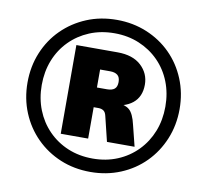

<svg xmlns="http://www.w3.org/2000/svg" viewBox="-80 -804 975 904"><g transform="rotate(10 407.5 -352.5)"><path d="M408 11Q330 11 264 -16.5Q198 -44 148.5 -93.5Q99 -143 71.5 -209.5Q44 -276 44 -353Q44 -430 71.5 -496.5Q99 -563 148.5 -612Q198 -661 264 -688.5Q330 -716 408 -716Q485 -716 551.5 -688.5Q618 -661 667 -612Q716 -563 743.5 -496.5Q771 -430 771 -353Q771 -276 743.5 -209.5Q716 -143 667 -93.5Q618 -44 551.5 -16.5Q485 11 408 11ZM408 -53Q472 -53 526 -75.5Q580 -98 620 -139Q660 -180 681.5 -234.5Q703 -289 703 -353Q703 -417 681.5 -471.5Q660 -526 620 -566.5Q580 -607 526 -629.5Q472 -652 408 -652Q343 -652 289 -629.5Q235 -607 195 -566.5Q155 -526 133.5 -471.5Q112 -417 112 -353Q112 -289 133.5 -234.5Q155 -180 195 -139Q235 -98 289 -75.5Q343 -53 408 -53ZM240 -142V-566H437Q510 -566 550 -529Q590 -492 590 -438Q590 -380 551.5 -349Q513 -318 445 -318L479 -330Q514 -330 535 -312.5Q556 -295 568 -242L593 -142H461L432 -261Q428 -279 418 -285.5Q408 -292 394 -292H352L371 -304V-142ZM370 -386H418Q442 -386 454 -396Q466 -406 466 -429Q466 -452 453.5 -462Q441 -472 418 -472H370Z"/></g></svg>

Font: Nunito Sans 12pt ExtraLight 12pt Black
Style: Regular
Weight: 900
Version: Version 3.101;gftools[0.9.27]